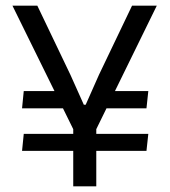

<svg xmlns="http://www.w3.org/2000/svg" viewBox="-20 -659 601 679"><path d="M322 -276 337.5 -337H504.5L498 -276ZM64 -185.5H504.5L498 -125.5H58ZM221 -337 237.5 -276H58L64 -337ZM244 -192 24 -639H112L229 -394.5L276.5 -288.5H283L330 -394.5L447 -639H534.5L315.5 -192ZM239 0V-269.5H320.5V0Z"/></svg>

Font: Anek Bangla
Style: Regular
Weight: 400
Designer: Sulekha Rajkumar (Bangla), Yesha Goshar (Latin)
Foundry: Ek Type
Version: Version 1.003